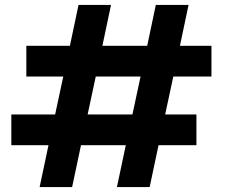

<svg xmlns="http://www.w3.org/2000/svg" viewBox="-20 -760 927 780"><path d="M684 -449 651 -295H778V-170H624L588 0H455L491 -170H309L273 0H141L177 -170H26V-295H204L237 -449H87V-574H264L299 -740H431L396 -574H578L613 -740H746L711 -574H839V-449ZM551 -449H369L336 -295H518Z"/></svg>

Font: MSTAGE SemiBold
Style: Regular
Weight: 600
Designer: Ninad Kale (Devanagari), Jonny Pinhorn (Latin)
Foundry: Indian Type Foundry
Version: 4.004